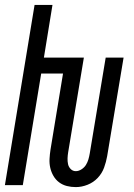

<svg xmlns="http://www.w3.org/2000/svg" viewBox="-25 -755 545 783"><path d="M284 8Q265 8 247.5 3.5Q230 -1 216 -11.5Q202 -22 193 -37.5Q184 -53 180 -70.5Q176 -88 177 -107Q178 -126 181 -145L232 -455H143L68 0H-5L116 -735H189L154 -520H317L253 -134Q251 -122 250.5 -109.5Q250 -97 252.5 -85.5Q255 -74 263.5 -65.5Q272 -57 284 -57Q296 -57 307.5 -64.5Q319 -72 325.5 -82.5Q332 -93 335.5 -105Q339 -117 341 -129L406 -520H479L412 -118Q408 -95 399.5 -71.5Q391 -48 373.5 -29.5Q356 -11 332 -1.5Q308 8 284 8Z"/></svg>

Font: Iosevka Fixed
Style: Italic
Weight: 400
Italic angle: -9°
Monospace: yes
Designer: Belleve Invis
Foundry: Belleve Invis
Version: Version 33.2.4